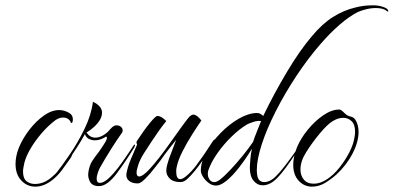

<svg xmlns="http://www.w3.org/2000/svg" viewBox="-20 -682 1470 717"><path d="M112 15Q81 15 59.5 -8Q38 -31 38 -70Q38 -99 51 -132Q66 -167 90.5 -198.5Q115 -230 144 -250.5Q173 -271 201 -271Q220 -271 238 -260.5Q256 -250 251 -227Q250 -224 247.5 -223Q245 -222 245 -223Q238 -243 215 -243Q202 -243 188 -234Q160 -213 135.5 -184.5Q111 -156 94 -127Q77 -98 71 -74Q69 -64 67.5 -56.5Q66 -49 66 -41Q66 -16 79 -5.5Q92 5 110 5Q139 5 164 -13Q186 -30 205 -52Q224 -74 242 -101Q245 -106 248 -106Q249 -106 249 -104Q249 -101 245 -94Q230 -72 211 -46.5Q192 -21 169 -5Q155 5 140.5 10Q126 15 112 15Z M349 13Q325 13 316 -3.5Q307 -20 310 -39Q314 -65 324.5 -81Q335 -97 350 -116Q362 -133 373 -151Q384 -169 376 -172Q371 -168 359 -163Q347 -158 334 -158Q323 -158 312.5 -163Q302 -168 297 -181Q284 -157 265.5 -128.5Q247 -100 228.5 -74Q210 -48 196 -31Q192 -27 188.5 -28Q185 -29 188 -33Q211 -62 241 -106Q271 -150 296 -201.5Q321 -253 327 -302Q361 -286 361 -261Q361 -242 345 -222.5Q329 -203 303 -187Q316 -168 336 -168Q351 -168 366.5 -177.5Q382 -187 391 -199Q399 -208 404.5 -211Q410 -214 414 -214Q428 -214 434.5 -205.5Q441 -197 436 -187Q418 -162 395 -125.5Q372 -89 354 -57Q351 -53 346 -39Q341 -25 341 -14Q341 1 353 1Q367 1 385 -15.5Q403 -32 421 -55.5Q439 -79 453.5 -101Q468 -123 475 -133Q480 -142 483 -142Q484 -142 484 -140Q484 -136 481 -131Q466 -106 449 -81Q432 -56 415 -33Q399 -12 382.5 0.5Q366 13 349 13Z M495 3Q473 3 461.5 -7Q450 -17 452 -33Q454 -44 458 -58Q462 -72 468 -86L492 -142Q491 -144 490.5 -145.5Q490 -147 490 -148Q489 -152 491 -155Q517 -195 539 -222Q561 -249 568 -249Q582 -249 601 -230Q588 -214 574 -194.5Q560 -175 547 -155Q533 -134 517.5 -109.5Q502 -85 496 -65Q490 -47 490 -37Q490 -23 500 -23Q513 -23 538 -50Q555 -68 575.5 -94.5Q596 -121 615 -148Q635 -176 652.5 -200.5Q670 -225 682 -240Q693 -254 702 -254Q715 -254 732 -232Q718 -212 698 -180.5Q678 -149 661.5 -116.5Q645 -84 640 -59Q639 -55 638.5 -51Q638 -47 638 -42Q638 -13 653 -13Q661 -13 672.5 -22Q684 -31 695 -43Q706 -55 712 -63Q744 -106 773 -152Q779 -161 781 -161Q783 -161 782.5 -157.5Q782 -154 781 -152Q761 -119 734.5 -80Q708 -41 682 -16Q668 -2 654 -2Q627 -2 614 -15Q601 -28 601 -44Q601 -54 604 -65.5Q607 -77 611 -89L638 -160Q623 -141 613 -128.5Q603 -116 595 -105Q588 -95 579 -82.5Q570 -70 560 -58Q541 -33 523 -15Q505 3 495 3Z M787 11Q772 11 759 1Q746 -9 738 -22Q730 -35 730 -44Q730 -78 751 -115.5Q772 -153 804.5 -186Q837 -219 873 -239.5Q909 -260 940 -260Q945 -260 950 -258Q955 -256 963 -249Q1003 -332 1051 -412.5Q1099 -493 1144 -546Q1183 -593 1223.5 -618.5Q1264 -644 1307 -654Q1337 -662 1369 -662Q1374 -662 1380 -662Q1386 -662 1391 -661Q1401 -660 1414 -655Q1427 -650 1429 -644Q1431 -640 1429 -639Q1427 -638 1424 -641Q1417 -647 1406.5 -649.5Q1396 -652 1384 -652Q1365 -652 1346 -647Q1327 -642 1316 -637Q1283 -620 1248 -589.5Q1213 -559 1179 -520Q1130 -464 1086.5 -398Q1043 -332 1009.5 -266Q976 -200 957.5 -143Q939 -86 939 -47Q939 -41 939.5 -35.5Q940 -30 941 -25Q944 -12 951 -7Q958 -2 967 -2Q977 -2 986.5 -6.5Q996 -11 1003 -17Q1022 -34 1046.5 -66Q1071 -98 1093 -130Q1097 -135 1098 -133Q1099 -131 1097 -129Q1093 -122 1079 -101Q1065 -80 1047.5 -56Q1030 -32 1014 -16Q988 10 961 10Q941 10 927 -7Q913 -24 913 -55Q913 -65 915 -88Q917 -111 921 -127Q898 -89 873.5 -57.5Q849 -26 826.5 -7.5Q804 11 787 11ZM780 -2Q789 -2 800 -10Q818 -24 840.5 -48Q863 -72 885.5 -99.5Q908 -127 925 -152Q930 -168 939 -190Q948 -212 955 -230Q942 -232 925.5 -226.5Q909 -221 902 -217Q875 -201 845.5 -172.5Q816 -144 793 -111.5Q770 -79 759 -49Q756 -42 756 -33Q756 -21 762.5 -11.5Q769 -2 780 -2Z M1145 15Q1116 15 1095.5 -7Q1075 -29 1075 -67Q1075 -81 1078.5 -97.5Q1082 -114 1089 -132Q1104 -167 1130.5 -199Q1157 -231 1188 -252Q1219 -273 1247 -273Q1250 -273 1254 -270.5Q1258 -268 1260 -266L1265 -261Q1277 -249 1288.5 -247Q1300 -245 1307 -235Q1319 -216 1319 -189Q1319 -152 1296.5 -108.5Q1274 -65 1236 -30Q1217 -13 1194 1Q1171 15 1145 15ZM1152 4Q1176 4 1201 -12.5Q1226 -29 1247.5 -56Q1269 -83 1284.5 -113Q1300 -143 1304 -170Q1305 -175 1305.5 -180.5Q1306 -186 1306 -190Q1306 -217 1293 -229.5Q1280 -242 1262 -242Q1243 -242 1223 -230Q1204 -219 1175 -184.5Q1146 -150 1123 -113Q1102 -80 1102 -49Q1102 -27 1114.5 -11.5Q1127 4 1152 4Z"/></svg>

Font: The Nautigal
Style: Regular
Weight: 400
Designer: Robert E. Leuschke
Foundry: Robert E. Leuschke
Version: Version 1.100; ttfautohint (v1.8.3)